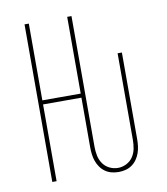

<svg xmlns="http://www.w3.org/2000/svg" viewBox="-83 -805 766 882"><g transform="rotate(-10 300.0 -363.5)"><path d="M400 8Q383 8 367 4Q351 0 337.5 -9.5Q324 -19 314.5 -32.5Q305 -46 299.5 -61.5Q294 -77 292 -93.5Q290 -110 290 -126V-358H111V0H91V-735H111V-377H290V-735H310V-126Q310 -105 314 -84.5Q318 -64 329.5 -47Q341 -30 360 -20.5Q379 -11 400 -11Q420 -11 439 -20.5Q458 -30 469.5 -47Q481 -64 485 -84.5Q489 -105 489 -126V-530H509V-126Q509 -110 507 -93.5Q505 -77 499.5 -61.5Q494 -46 484.5 -32.5Q475 -19 461.5 -9.5Q448 0 432 4Q416 8 400 8Z"/></g></svg>

Font: Iosevka Curly Thin Extended
Style: Regular
Weight: 100
Width: 7
Monospace: yes
Designer: Belleve Invis
Foundry: Belleve Invis
Version: Version 11.1.0; ttfautohint (v1.8.3)